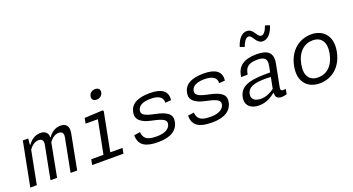

<svg xmlns="http://www.w3.org/2000/svg" viewBox="-51 -1429 3822 2078"><g transform="rotate(-20 1860.0 -389.5)"><path d="M342 0 415.5 -385C445 -425 482.5 -452 523.5 -452C553.5 -452 582.5 -437.5 571.5 -381.5L497.5 0H573.5L651 -404C666 -483.5 628.5 -518.5 567.5 -518.5C508.5 -518.5 458.5 -484.5 426.5 -436H423C424 -492 389 -518.5 335.5 -518.5C277 -518.5 227 -484.5 194 -436H187.5L194 -507H132L33.5 0H108.5L183 -383.5C212.5 -424 250 -452 292 -452C322 -452 351 -437.5 340 -381.5L266 0Z M746 0H1106.5L1118.5 -62.5H977.5L1064 -507L1055 -517.5L844 -507L832.5 -445.5H974L899 -62.5H758ZM1035 -648.5C1071 -648.5 1100.5 -670 1107.5 -705.5C1114 -741 1093 -762 1057 -762C1021 -762 991.5 -741 984.5 -705.5C978 -670 999 -648.5 1035 -648.5Z M1598.5 -519C1445.5 -519 1374.5 -469.5 1358 -382.5C1343 -307 1394 -256.5 1518 -231C1641.5 -205.5 1679.5 -184.5 1670 -136.5C1661.5 -92 1614.5 -52.5 1516 -52.5C1440 -52.5 1361.5 -58 1354.5 -158L1284 -147.5C1284.5 -27 1365 11.5 1506 11.5C1652 11.5 1729.5 -42.5 1747.5 -135C1763 -214.5 1715 -258.5 1574 -286.5C1459 -309.5 1424 -333.5 1433 -380C1443.5 -434 1501.5 -458 1585 -458C1677.5 -458 1726 -426 1720.5 -363L1788.5 -368C1802.5 -472 1729 -519 1598.5 -519Z M2218.5 -519C2065.5 -519 1994.5 -469.5 1978 -382.5C1963 -307 2014 -256.5 2138 -231C2261.5 -205.5 2299.5 -184.5 2290 -136.5C2281.5 -92 2234.5 -52.5 2136 -52.5C2060 -52.5 1981.5 -58 1974.5 -158L1904 -147.5C1904.5 -27 1985 11.5 2126 11.5C2272 11.5 2349.5 -42.5 2367.5 -135C2383 -214.5 2335 -258.5 2194 -286.5C2079 -309.5 2044 -333.5 2053 -380C2063.5 -434 2121.5 -458 2205 -458C2297.5 -458 2346 -426 2340.5 -363L2408.5 -368C2422.5 -472 2349 -519 2218.5 -519Z M2826.5 -519C2675.5 -519 2608.5 -457 2592 -370.5L2586.5 -343.5H2661.5L2667 -366.5C2682.5 -442.5 2740.5 -460 2810 -460.5C2884 -461.5 2930.5 -443.5 2912.5 -352.5L2899 -283.5C2702 -284 2555 -272 2528 -131.5C2511 -43.5 2569 12 2665.5 12C2753 12 2812 -29 2852.5 -60H2860.5C2856.5 -22 2870.5 9.5 2927 9.5C2943.5 9.5 2963.5 6.5 2986 0L2997.5 -58C2947 -49.5 2934 -59.5 2941.5 -98L2991 -352.5C3015 -477 2948 -519 2826.5 -519ZM2812.5 -791C2757.5 -791 2711 -742.5 2684 -654.5L2735.5 -637C2754.5 -689.5 2779 -728.5 2809.5 -728.5C2859 -728.5 2863.5 -627 2942.5 -627C2997.5 -627 3045 -675.5 3072 -763.5L3020.5 -781C3002 -728 2977.5 -689.5 2947 -689.5C2897.5 -689.5 2891.5 -791 2812.5 -791ZM2610.5 -137.5C2626 -216 2701 -237 2837 -237C2852 -237 2871 -236 2889.5 -234.5L2864.5 -106.5C2818.5 -73 2769 -49 2708.5 -49C2641.5 -49 2600 -82 2610.5 -137.5Z M3654 -247C3688 -422.5 3592.5 -519 3455 -519C3321.5 -519 3200 -432.5 3166 -259C3132 -83.5 3228 12 3365 12C3499 12 3620 -73.5 3654 -247ZM3573.5 -253C3547.5 -120.5 3468.5 -54.5 3371.5 -54.5C3274.5 -54.5 3220.5 -120.5 3246 -253C3272 -385.5 3351.5 -452.5 3448.5 -452.5C3545.5 -452.5 3599 -385.5 3573.5 -253Z"/></g></svg>

Font: Monaspace Neon Light
Style: Italic
Weight: 300
Italic angle: -11°
Designer: Riley Cran & the Lettermatic Team
Foundry: Lettermatic
Version: Version 1.200 (Monaspace Neon)